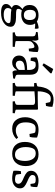

<svg xmlns="http://www.w3.org/2000/svg" viewBox="1276 -2088 1031 3623"><g transform="rotate(90 1791.5 -276.5)"><path d="M392 -422 379 -453Q448 -488 513 -490Q523 -473 523 -440Q523 -426 520 -417Q486 -425 448 -425Q412 -425 392 -422ZM256 -162Q175 -162 124.5 -202Q74 -242 74 -321Q74 -403 129 -445.5Q184 -488 268 -488Q349 -488 399.5 -447.5Q450 -407 450 -329Q450 -247 395 -204.5Q340 -162 256 -162ZM265 -211Q358 -211 358 -321Q358 -439 259 -439Q166 -439 166 -329Q166 -211 265 -211ZM74 -61Q74 -101 103.5 -137.5Q133 -174 171 -198L186 -184Q147 -143 147 -105Q147 -90 155 -81Q163 -72 181 -69Q199 -66 212 -65Q225 -64 250 -64Q286 -64 306.5 -63.5Q327 -63 359 -60Q391 -57 409.5 -50Q428 -43 447.5 -32Q467 -21 476 -2Q485 17 485 42Q485 114 413 166.5Q341 219 219 219Q55 219 55 125Q55 91 74.5 66.5Q94 42 131 15Q74 -3 74 -61ZM160 24Q132 55 132 95Q132 127 162 148Q192 169 257 169Q337 169 377 139Q417 109 417 76Q417 49 384 42.5Q351 36 279.5 35Q208 34 160 24Z M594 0 588 -39Q625 -45 642 -53.5Q659 -62 662 -70Q665 -78 665 -96V-384Q665 -410 651.5 -421.5Q638 -433 582 -441L588 -473L724 -486Q731 -486 739 -466Q747 -446 747 -422Q747 -403 743 -375L751 -372L764 -401Q782 -441 818.5 -464.5Q855 -488 896 -488Q930 -488 962 -472Q962 -390 947 -308L898 -303Q890 -387 880 -401Q874 -410 860 -410Q837 -410 812 -393.5Q787 -377 772 -359Q755 -340 755 -298V-72Q755 -65 756 -61.5Q757 -58 761.5 -55Q766 -52 775 -51L866 -39L862 0Z M1028 -123Q1028 -198 1092 -235Q1156 -272 1300 -273V-305Q1300 -435 1206 -435Q1161 -435 1149 -422Q1138 -409 1125 -337L1071 -343Q1063 -374 1063 -419Q1063 -441 1064 -451Q1123 -488 1231 -488Q1315 -488 1352.5 -451Q1390 -414 1390 -329V-99Q1390 -73 1402.5 -62.5Q1415 -52 1466 -42L1460 -10L1340 3Q1330 3 1319 -16Q1308 -35 1308 -57Q1308 -68 1309 -76L1301 -79L1289 -61Q1242 9 1160 9Q1104 9 1066 -26Q1028 -61 1028 -123ZM1125 -132Q1125 -96 1144 -77.5Q1163 -59 1194 -59Q1233 -59 1277 -93Q1300 -111 1300 -131V-229Q1210 -227 1167.5 -205Q1125 -183 1125 -132ZM1362 -735V-712L1210 -561L1175 -586L1282 -765Z M1895 0 1889 -39Q1938 -49 1948.5 -59.5Q1959 -70 1959 -96V-383Q1959 -405 1942.5 -414Q1926 -423 1890 -423Q1837 -423 1703 -411V-72Q1703 -62 1707 -57.5Q1711 -53 1725 -51L1790 -39L1786 0H1549L1543 -39Q1592 -49 1602.5 -59.5Q1613 -70 1613 -96V-405H1548L1544 -448L1593 -460Q1606 -463 1610 -471Q1614 -479 1615 -495Q1616 -513 1618.5 -530Q1621 -547 1628.5 -576.5Q1636 -606 1646.5 -630.5Q1657 -655 1676 -682Q1695 -709 1719.5 -728Q1744 -747 1780.5 -759.5Q1817 -772 1861 -772Q1922 -772 1996 -750Q1996 -682 1979 -629L1925 -623Q1915 -677 1910.5 -691.5Q1906 -706 1901 -708Q1879 -719 1835 -719Q1769 -719 1736 -647Q1703 -575 1703 -473H1821Q1890 -473 1963.5 -475.5Q2037 -478 2038 -478L2049 -468V-72Q2049 -65 2050 -62Q2051 -59 2055.5 -56Q2060 -53 2069 -51L2118 -39L2114 0Z M2192 -236Q2192 -283 2203.5 -324.5Q2215 -366 2240 -404.5Q2265 -443 2313.5 -465.5Q2362 -488 2429 -488Q2505 -488 2575 -460Q2576 -452 2576 -432Q2576 -365 2564 -323L2508 -317Q2492 -418 2478 -424Q2457 -433 2403 -433Q2349 -433 2324 -396Q2289 -343 2289 -245Q2289 -148 2331.5 -103.5Q2374 -59 2441 -59Q2511 -59 2575 -103L2603 -70Q2522 9 2408 9Q2303 9 2247.5 -59.5Q2192 -128 2192 -236Z M2658 -232Q2658 -349 2719.5 -418.5Q2781 -488 2892 -488Q2998 -488 3056 -423.5Q3114 -359 3114 -246Q3114 -129 3052.5 -60Q2991 9 2880 9Q2774 9 2716 -55Q2658 -119 2658 -232ZM2895 -44Q2951 -44 2977 -74Q2995 -94 3006 -137.5Q3017 -181 3017 -232Q3017 -321 2981 -378Q2945 -435 2877 -435Q2821 -435 2795 -405Q2777 -385 2766 -341.5Q2755 -298 2755 -247Q2755 -158 2791 -101Q2827 -44 2895 -44Z M3203 -15Q3201 -28 3201 -56Q3201 -108 3210 -155L3262 -159Q3269 -95 3272.5 -80.5Q3276 -66 3283 -62Q3315 -44 3367 -44Q3407 -44 3426 -60Q3448 -78 3448 -109Q3448 -119 3444.5 -128.5Q3441 -138 3437 -145Q3433 -152 3424 -159.5Q3415 -167 3408.5 -171.5Q3402 -176 3388.5 -183Q3375 -190 3368 -193.5Q3361 -197 3344 -204Q3327 -211 3321 -214Q3265 -239 3234 -268.5Q3203 -298 3203 -348Q3203 -410 3254 -449Q3305 -488 3387 -488Q3449 -488 3509 -463Q3510 -455 3510 -439Q3510 -381 3497 -340L3451 -335Q3444 -413 3431 -422Q3413 -435 3370 -435Q3321 -435 3302 -419Q3282 -403 3282 -375Q3282 -364 3285 -354.5Q3288 -345 3297 -336.5Q3306 -328 3311.5 -322.5Q3317 -317 3333 -309Q3349 -301 3355.5 -297.5Q3362 -294 3382.5 -285.5Q3403 -277 3409 -274Q3469 -248 3501.5 -218.5Q3534 -189 3534 -138Q3534 -75 3483.5 -33Q3433 9 3345 9Q3306 9 3264 1Q3222 -7 3203 -15Z"/></g></svg>

Font: Poly
Style: Regular
Weight: 400
Designer: Jos Nicols Silva Schwarzenberg
Foundry: Jose Nicolas Silva Schwarzenberg
Version: Version 1.001